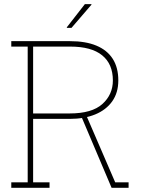

<svg xmlns="http://www.w3.org/2000/svg" viewBox="-20 -910 706 931"><path d="M34.7 0.5V-25.9H114.3V-684.1H34.7V-710.4H320.3Q395.5 -710.4 447.5 -688.7Q499.5 -667 526.6 -624.8Q553.7 -582.5 553.7 -520Q553.7 -460.4 524.2 -418.7Q494.6 -377 441.7 -355.2Q388.7 -333.5 318.4 -333.5H140.6V-25.9H220.2V0.5ZM521 0.5 372.1 -350.6H398.4L538.6 -25.9H603.5V0.5ZM140.6 -359.9H317.9Q425.8 -359.9 476.6 -405.8Q527.3 -451.7 527.3 -520Q527.3 -599.6 475.3 -641.8Q423.3 -684.1 320.3 -684.1H140.6ZM303.7 -777.3 391.6 -890.1H422.9L423.8 -887.7L326.7 -774.9H304.7Z"/></svg>

Font: Roboto Slab LO Thin
Style: Regular
Weight: 250
Designer: Google
Version: Version 2.00;September 28, 2018;FontCreator 11.5.0.2427 64-b